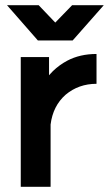

<svg xmlns="http://www.w3.org/2000/svg" viewBox="-20 -720 420 740"><path d="M7 -700 126 -564H260L380 -700H258L193 -633L129 -700ZM60 -500V0H175V-240Q184 -312 233 -355Q283 -397 352 -397V-512Q288 -512 239 -486Q209 -470 184 -446Q180 -442 176.5 -438Q173 -434 169 -430V-500Z"/></svg>

Font: Unageo
Style: SemiBold
Weight: 600
Designer: Richard Sepsi
Foundry: Richard Sepsi
Version: Version 2.000